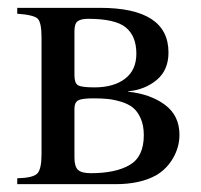

<svg xmlns="http://www.w3.org/2000/svg" viewBox="-20 -470 514 490"><path d="M307 -237V-236Q364 -230 401 -202.5Q438 -175 438 -126Q438 -95 422 -67Q406 -39 379 -23Q338 0 275 0H24V-15Q64 -16 75 -27Q86 -38 86 -77V-374Q86 -413 76 -422.5Q66 -432 24 -435V-450H235Q410 -450 410 -336Q410 -291 380 -266Q350 -241 307 -237ZM170 -391V-278Q170 -258 179 -252.5Q188 -247 221 -247Q270 -247 299 -269Q328 -291 328 -333Q328 -378 301 -400Q274 -422 205 -422Q187 -422 178.5 -416Q170 -410 170 -391ZM170 -193V-68Q170 -45 179 -36.5Q188 -28 212 -28Q275 -28 311 -49Q347 -70 347 -125Q347 -150 339 -168Q331 -186 319 -195.5Q307 -205 288.5 -210.5Q270 -216 254.5 -217.5Q239 -219 218 -219Q188 -219 179 -213.5Q170 -208 170 -193Z"/></svg>

Font: STIX Math
Style: Regular
Weight: 400
Designer: MicroPress Inc., with final additions and corrections provided by Coen Hoffman, Elsevier (retired)
Version: Version 1.1.1